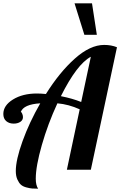

<svg xmlns="http://www.w3.org/2000/svg" viewBox="-59 -1020 723 1154"><path d="M-39 -335Q-39 -386 19 -422Q77 -458 163 -458Q186 -458 217 -455Q299 -586 391 -668Q483 -750 567 -750Q610 -750 644 -736L487 0H343L420 -363Q354 -393 286 -399Q229 -276 192.5 -148.5Q156 -21 156 54Q156 93 170 114Q148 114 134.5 113Q121 112 100 106.5Q79 101 67 90.5Q55 80 45.5 59Q36 38 36 8Q36 -59 76.5 -171.5Q117 -284 183 -399Q83 -393 66 -347Q70 -347 74.5 -336.5Q79 -326 79 -316Q79 -298 63 -287.5Q47 -277 23 -277Q-4 -277 -21.5 -292Q-39 -307 -39 -335ZM307 -442Q377 -428 429 -407L487 -679Q403 -634 307 -442ZM389 -1000H494L523 -811H448Z"/></svg>

Font: Lobster Two
Style: Bold Italic
Weight: 700
Designer: Pablo Impallari
Foundry: Pablo Impallari. www.impallari.com
Version: Version 1.006